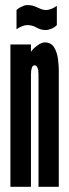

<svg xmlns="http://www.w3.org/2000/svg" viewBox="-20 -718 266 738"><path d="M20 0V-547H99V-519Q106.5 -530.5 123 -542.8Q139.5 -555 152 -555Q177 -555 188.5 -535.2Q200 -515.5 203 -490Q206 -464.5 206 -448V0H128V-432Q128 -448 124.2 -457.5Q120.5 -467 113 -467Q105.5 -467 102.2 -457Q99 -447 99 -431V0ZM156 -602.5Q137.5 -602.5 121.5 -611.5Q104.5 -621.5 86 -621.5Q75 -621.5 63.5 -616.8Q52 -612 43.5 -605.5V-679.5Q49 -685 56 -688.8Q63 -692.5 70 -695.5Q77 -698.5 86 -698.5Q104.5 -698.5 121 -690.5Q129.5 -686.5 138.2 -683Q147 -679.5 156 -679.5Q167 -679.5 178.5 -684.2Q190 -689 198.5 -695.5V-621.5Q190.5 -613 178 -607.8Q165.5 -602.5 156 -602.5Z"/></svg>

Font: League Gothic Condensed
Style: Regular
Weight: 400
Width: 3
Designer: The League of Moveable Type
Version: Version 2.001